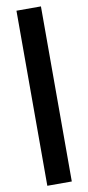

<svg xmlns="http://www.w3.org/2000/svg" viewBox="-107 -866 490 1066"><g transform="rotate(-10 138.0 -332.5)"><path d="M207 161V-826H69V161Z"/></g></svg>

Font: United Sans Black
Style: Regular
Weight: 900
Designer: Pablo Impallari, Rodrigo Fuenzalida (Modified by Dan O. Williams)
Version: Version 1.000;PS 001.000;hotconv 1.0.88;makeotf.lib2.5.64775